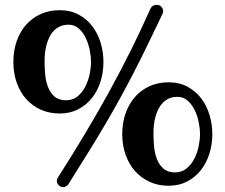

<svg xmlns="http://www.w3.org/2000/svg" viewBox="-20 -753 931 793"><path d="M356 -497.1Q356 -518.1 350.8 -544.7Q345.7 -571.3 334.7 -595Q323.7 -618.7 305.9 -634.8Q288.1 -650.9 263.2 -650.9Q243.2 -650.9 228 -644Q212.9 -637.2 201.9 -625.5Q190.9 -613.8 183.6 -598.6Q176.3 -583.5 171.9 -566.9Q167.5 -550.3 165.8 -533.2Q164.1 -516.1 164.1 -501Q164.1 -475.6 166.5 -447Q168.9 -418.5 178 -394.5Q187 -370.6 204.8 -354.7Q222.7 -338.9 252.9 -338.9Q281.2 -338.9 300.8 -355.2Q320.3 -371.6 332.5 -395.5Q344.7 -419.4 350.3 -447Q356 -474.6 356 -497.1ZM407.2 -497.1Q407.2 -455.1 395.3 -416.5Q383.3 -377.9 360.1 -348.6Q336.9 -319.3 303.2 -301.8Q269.5 -284.2 226.1 -284.2Q184.1 -284.2 148.9 -299.8Q113.8 -315.4 88.4 -343.8Q63 -372.1 49.1 -411.1Q35.2 -450.2 35.2 -497.1Q35.2 -544.4 49.1 -583.7Q63 -623 88.4 -651.4Q113.8 -679.7 148.9 -695.3Q184.1 -710.9 226.1 -710.9Q271.5 -710.9 305.4 -692.4Q339.4 -673.8 362.1 -643.6Q384.8 -613.3 396 -575Q407.2 -536.6 407.2 -497.1ZM653.8 -707Q653.8 -700.2 649.9 -692.9Q616.7 -623 588.1 -564.5Q559.6 -505.9 532.2 -452.9Q504.9 -399.9 477.1 -349.1Q449.2 -298.3 417 -243.4Q384.8 -188.5 346.7 -127Q308.6 -65.4 261.2 9.8Q251 20 241.2 20Q230 20 222.4 12Q214.8 3.9 214.8 -5.9Q214.8 -13.7 219.2 -20Q338.9 -206.5 433.6 -379.2Q528.3 -551.8 601.1 -716.8Q605 -724.6 611.3 -728.8Q617.7 -732.9 625 -732.9H627.9Q639.2 -732.9 646.5 -724.9Q653.8 -716.8 653.8 -707ZM806.2 -199.2Q806.2 -220.2 801 -246.8Q795.9 -273.4 784.7 -297.1Q773.4 -320.8 755.6 -336.9Q737.8 -353 712.9 -353Q692.9 -353 677.7 -346.2Q662.6 -339.4 651.6 -327.6Q640.6 -315.9 633.3 -300.8Q626 -285.6 621.6 -269Q617.2 -252.4 615.5 -235.4Q613.8 -218.3 613.8 -203.1Q613.8 -177.2 616.2 -148.9Q618.7 -120.6 627.9 -96.4Q637.2 -72.3 655 -56.6Q672.9 -41 703.1 -41Q731 -41 750.7 -57.4Q770.5 -73.7 782.7 -97.7Q794.9 -121.6 800.5 -149.2Q806.2 -176.8 806.2 -199.2ZM856.9 -199.2Q856.9 -157.2 845 -118.7Q833 -80.1 809.8 -50.5Q786.6 -21 752.9 -3.4Q719.2 14.2 675.8 14.2Q633.8 14.2 598.6 -1.7Q563.5 -17.6 538.3 -45.7Q513.2 -73.7 499 -113Q484.9 -152.3 484.9 -199.2Q484.9 -246.6 499 -285.9Q513.2 -325.2 538.3 -353.5Q563.5 -381.8 598.6 -397.5Q633.8 -413.1 675.8 -413.1Q721.2 -413.1 755.1 -394.5Q789.1 -376 811.8 -345.7Q834.5 -315.4 845.7 -277.1Q856.9 -238.8 856.9 -199.2Z"/></svg>

Font: Ribeye
Style: Regular
Weight: 400
Designer: Astigmatic (AOETI)
Foundry: Astigmatic (AOETI)
Version: Version 1.000